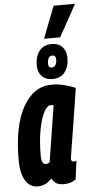

<svg xmlns="http://www.w3.org/2000/svg" viewBox="-65 -1033 531 1081"><g transform="rotate(-5 201.0 -493.0)"><path d="M251 10Q225 10 209.5 1Q194 -8 183 -28Q150 10 104 10Q59 10 34 -31.5Q9 -73 9 -147Q9 -342 69.5 -448Q130 -554 231 -554Q269 -554 303 -545Q337 -536 365 -524Q348 -413 336.5 -341Q325 -269 318 -227Q311 -185 308 -164.5Q305 -144 304 -137Q303 -130 303 -129Q303 -112 317 -112Q325 -112 333 -115L319 -10Q292 10 251 10ZM182 -120 232 -437Q226 -440 217 -440Q195 -440 176.5 -403.5Q158 -367 146.5 -304.5Q135 -242 135 -164Q135 -112 159 -112Q172 -112 182 -120ZM238 -585Q201 -585 179 -608Q157 -631 157 -669Q157 -720 181.5 -751Q206 -782 252 -782Q289 -782 311 -758.5Q333 -735 333 -697Q333 -646 308.5 -615.5Q284 -585 238 -585ZM241 -650Q254 -650 261.5 -661.5Q269 -673 269 -693Q269 -717 249 -717Q236 -717 228.5 -705Q221 -693 221 -673Q221 -650 241 -650ZM211 -815 281 -996H402L302 -815Z"/></g></svg>

Font: Georama ExtraCondensed
Style: Bold Italic
Weight: 700
Width: 2
Italic angle: -9°
Designer: Jean-Baptiste Levee
Foundry: Production Type
Version: Version 1.000